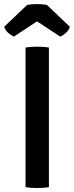

<svg xmlns="http://www.w3.org/2000/svg" viewBox="-34 -916 362 940"><path d="M91 -683Q104 -685.5 120 -686.5Q136 -687.5 148 -687.5Q161 -687.5 176.8 -686.5Q192.5 -685.5 205.5 -683V0Q192.5 2.5 176.8 3.5Q161 4.5 148 4.5Q136 4.5 120 3.5Q104 2.5 91 0ZM195.5 -892 308 -785Q302.5 -767 287.8 -754.2Q273 -741.5 260.5 -737L147 -811.5L34.5 -737Q22 -741.5 7.2 -754.2Q-7.5 -767 -13.5 -785L99 -892Q120.5 -896 147 -896Q174.5 -896 195.5 -892Z"/></svg>

Font: Signika Negative Medium
Style: Regular
Weight: 500
Designer: Anna Giedry
Foundry: Anna Giedry
Version: Version 2.001